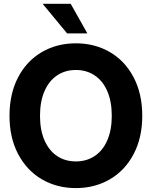

<svg xmlns="http://www.w3.org/2000/svg" viewBox="-20 -964 787 996"><path d="M29.3 -363.3Q29.3 -477.5 73.9 -562.8Q118.5 -648 196.8 -693.7Q275.2 -739.3 373.6 -739.3Q471.8 -739.3 550.1 -693.7Q628.5 -648 673.2 -562.8Q718 -477.5 718 -363.3Q718 -249.5 673.1 -164.5Q628.3 -79.5 550 -33.9Q471.8 11.7 373.6 11.7Q275.2 11.7 196.9 -34Q118.7 -79.8 74 -164.8Q29.3 -249.8 29.3 -363.3ZM559.8 -363.3Q559.8 -437.8 536.5 -491.3Q513.3 -544.8 471 -572.9Q428.8 -601 373.6 -601Q318.3 -601 276.3 -572.9Q234.3 -544.8 210.9 -491.3Q187.5 -437.8 187.5 -363.3Q187.5 -289.3 210.9 -235.9Q234.3 -182.5 276.3 -154.5Q318.3 -126.6 373.6 -126.6Q428.8 -126.6 471 -154.6Q513.3 -182.7 536.5 -236Q559.8 -289.3 559.8 -363.3ZM201 -944.4H346.7L433.2 -790.7H328.1Z"/></svg>

Font: Intratopia Thin
Style: Regular
Weight: 100
Designer: Rasmus Andersson
Foundry: rsms
Version: Version 3.000;Glyphs 3.2.3 (3260)